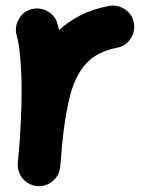

<svg xmlns="http://www.w3.org/2000/svg" viewBox="-20 -578 501 673"><path d="M109.4 74.2Q99.6 73.2 90.8 69.8Q61 58.6 48.3 29.3Q40.5 11.7 42.5 -7.3Q43 -10.7 43 -14.6Q44.4 -28.8 45.7 -43.7Q46.9 -58.6 48.3 -73.2Q51.3 -116.2 53.5 -164.6Q55.7 -212.9 55.7 -259.8Q55.7 -320.8 51 -374.5Q46.4 -428.2 38.6 -453.1Q30.3 -481.9 45.2 -509.5Q60.1 -537.1 88.9 -545.4Q117.7 -553.7 145.3 -539.1Q172.9 -524.4 181.2 -495.6Q184.6 -484.4 187 -472.2Q219.2 -502.4 262.2 -524.4Q305.2 -546.4 361.8 -557.1Q391.6 -562.5 417.7 -545.4Q443.8 -528.3 449.2 -498Q454.6 -468.3 437.5 -442.1Q420.4 -416 390.1 -410.6Q319.8 -397 281.7 -355Q243.7 -313 225.6 -242.4Q207.5 -171.9 197.8 -72.3Q194.8 -29.3 190.9 7.3Q189.9 17.1 186.5 25.9Q175.3 55.7 146 68.4Q128.4 76.2 109.4 74.2Z"/></svg>

Font: Mikhak-FD ExtraBold
Style: Regular
Weight: 800
Designer: Amin Abedi
Version: Version 3.2